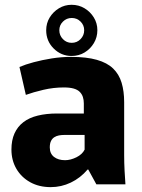

<svg xmlns="http://www.w3.org/2000/svg" viewBox="-20 -769 594 801"><path d="M191.5 11.7Q143.2 11.7 106.2 -8.7Q69.2 -29.2 48.4 -64.7Q27.7 -100.3 27.7 -145.3Q27.7 -183.8 40.4 -212.2Q53.2 -240.7 77.5 -259.3Q101.8 -278 137.5 -286.7Q173.2 -295.5 218.2 -295.5H329.7V-337.5Q329.7 -352.2 325.8 -364.2Q322 -376.2 312.9 -385.5Q303.8 -394.8 287.6 -399.5Q271.3 -404.2 246.5 -404.2Q203.3 -404.2 160.9 -394.3Q118.5 -384.3 87.8 -373.2L61.2 -489.5Q85.8 -500.2 120.8 -509.5Q155.7 -518.8 196.1 -525.3Q236.5 -531.7 276.5 -531.7Q340.8 -531.7 384 -519.4Q427.2 -507.2 452 -483.1Q476.8 -459 487.4 -423.6Q498 -388.2 498 -342.7V-121.5Q498 -90.2 499.7 -56.9Q501.5 -23.7 503.3 0H382L348.2 -61.8H345.5Q315.2 -26.2 275.4 -7.3Q235.7 11.7 191.5 11.7ZM251.5 -100.7Q274 -100.7 298.7 -112.8Q323.3 -125 333 -144.7V-206H246.8Q236.3 -206 225.8 -204Q215.3 -202 206.7 -196.6Q198 -191.2 192.8 -180.8Q187.7 -170.5 187.7 -154Q187.7 -128.2 205.3 -114.4Q223 -100.7 251.5 -100.7ZM278.8 -535.5Q235.2 -535.5 203.9 -566.7Q172.7 -597.8 172.7 -642.8Q172.7 -672 187.2 -695.9Q201.8 -719.8 225.8 -734.4Q249.8 -749 278.6 -749Q308.6 -749 332.8 -734.4Q357 -719.8 371.6 -695.8Q386.2 -671.8 386.2 -643.2Q386.2 -613.5 371.6 -589.1Q357 -564.7 332.9 -550.1Q308.7 -535.5 278.8 -535.5ZM279 -590.3Q301.1 -590.3 316.1 -605.8Q331.2 -621.3 331.2 -642.8Q331.2 -664.1 316.1 -679Q301 -694 279.4 -694Q257.8 -694 242.7 -679Q227.5 -664.1 227.5 -642.8Q227.5 -621.3 242.5 -605.8Q257.5 -590.3 279 -590.3Z"/></svg>

Font: Murecho Thin
Style: Regular
Weight: 100
Designer: Neil Summerour
Foundry: Positype
Version: Version 1.010